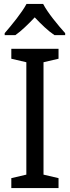

<svg xmlns="http://www.w3.org/2000/svg" viewBox="-20 -964 358 984"><path d="M201 -944H116C92 -899 41 -837 4 -794V-784H59C90 -806 124 -839 158 -875C192 -839 226 -806 259 -784H314V-794C278 -834 224 -899 201 -944ZM280 0V-51L203 -69V-645L280 -663V-714H38V-663L115 -645V-69L38 -51V0Z"/></svg>

Font: Noto Sans Devanagari UI SemiCondensed
Style: Regular
Weight: 400
Width: 4
Designer: Jelle Bosma - Monotype Design Team
Foundry: Monotype Imaging Inc.
Version: Version 2.004